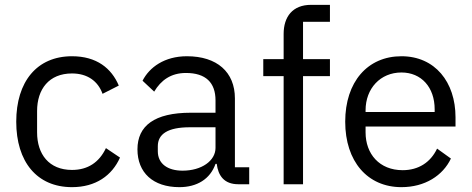

<svg xmlns="http://www.w3.org/2000/svg" viewBox="-20 -760 1946 792"><path d="M277 12C375 12 442 -36 475 -110L417 -149C389 -90 342 -59 277 -59C182 -59 133 -124 133 -214V-302C133 -392 182 -457 277 -457C340 -457 384 -426 403 -373L470 -407C440 -478 379 -528 277 -528C132 -528 47 -423 47 -258C47 -93 132 12 277 12Z M1008 0V-70H949V-354C949 -463 875 -528 751 -528C658 -528 596 -482 568 -427L616 -382C644 -429 685 -459 747 -459C829 -459 869 -419 869 -346V-295H767C617 -295 547 -241 547 -144C547 -48 611 12 720 12C792 12 847 -21 869 -84H874C880 -36 904 0 963 0ZM733 -56C671 -56 631 -85 631 -136V-157C631 -207 672 -235 763 -235H869V-150C869 -97 812 -56 733 -56Z M1150 0H1230V-446H1341V-516H1230V-670H1341V-740H1263C1187 -740 1150 -691 1150 -620V-516H1066V-446H1150Z M1636 12C1733 12 1807 -36 1840 -106L1783 -147C1756 -90 1706 -58 1641 -58C1545 -58 1488 -125 1488 -214V-238H1859V-276C1859 -422 1774 -528 1636 -528C1496 -528 1404 -422 1404 -258C1404 -94 1496 12 1636 12ZM1636 -461C1718 -461 1773 -400 1773 -309V-298H1488V-305C1488 -395 1549 -461 1636 -461Z"/></svg>

Font: LVC Sans
Style: Regular
Weight: 400
Designer: Mike Abbink, Paul van der Laan, Pieter van Rosmalen
Foundry: Bold Monday
Version: Version 3.0